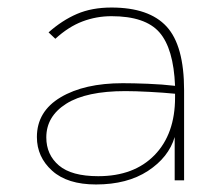

<svg xmlns="http://www.w3.org/2000/svg" viewBox="-20 -479 590 510"><path d="M235 11Q159 11 118.5 -25.5Q78 -62 78 -115Q78 -183 141 -220.5Q204 -258 306 -258Q334 -258 372.5 -256.5Q411 -255 445 -251Q441 -350 403.5 -393Q366 -436 276 -436Q236 -436 199 -422Q162 -408 127 -376L109 -393Q145 -425 184.5 -442Q224 -459 276 -459Q376 -459 422.5 -408.5Q469 -358 469 -239V0H444V-115Q428 -61 373 -25Q318 11 235 11ZM103 -114Q103 -68 136.5 -39.5Q170 -11 241 -11Q336 -11 390.5 -67Q445 -123 445 -220Q445 -225 445 -230Q415 -233 377 -235Q339 -237 313 -237Q209 -237 156 -203.5Q103 -170 103 -114Z"/></svg>

Font: Inconsolata SemiExpanded ExtraLight
Style: Regular
Weight: 200
Width: 6
Monospace: yes
Designer: Raph Levien, Cyreal, Brenton Simpson
Foundry: Raph Levien, Cyreal, Google
Version: Version 3.001; ttfautohint (v1.8.2.53-6de2)